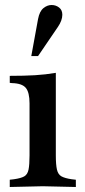

<svg xmlns="http://www.w3.org/2000/svg" viewBox="-20 -744 338 767"><path d="M19 3V-26L36 -28Q64 -32 77 -39.5Q90 -47 94 -66.5Q98 -86 98 -123V-331Q98 -375 83 -393Q68 -411 28 -412L19 -413V-441Q77 -441 119.5 -443.5Q162 -446 203 -453V-123Q203 -86 207.5 -66.5Q212 -47 225.5 -39.5Q239 -32 266 -28L283 -26V3L151 0ZM105 -520 132 -668Q138 -699 153.5 -711.5Q169 -724 186 -724Q203 -724 216 -714Q229 -704 229 -685Q229 -674 224.5 -661.5Q220 -649 211 -636L132 -520Z"/></svg>

Font: Baskervville SemiBold
Style: Regular
Weight: 600
Version: Version 1.100